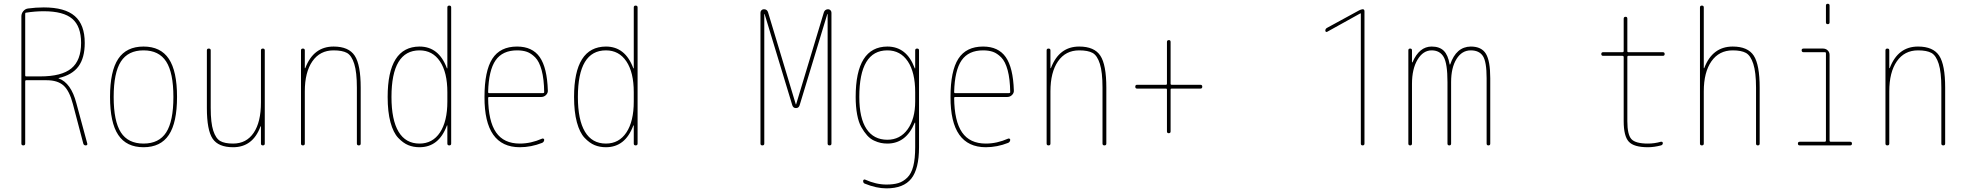

<svg xmlns="http://www.w3.org/2000/svg" viewBox="-20 -780 10540 1030"><path d="M115.2 -706.1V-375Q115.2 -370.1 120.1 -370.1H195.3Q310.5 -370.1 362.8 -413.1Q415 -456.1 415 -549.8Q415 -638.7 367.7 -679.2Q320.3 -719.7 214.8 -719.7Q167 -719.7 119.1 -711.9Q115.2 -711.9 115.2 -706.1ZM94.7 -9.8V-692.4Q94.7 -708 105 -720.2Q115.2 -732.4 129.9 -734.4Q171.9 -740.2 214.8 -740.2Q328.1 -740.2 381.3 -693.8Q434.6 -647.5 434.6 -549.8Q434.6 -469.7 400.9 -423.8Q367.2 -377.9 294.9 -361.3Q293.9 -361.3 293.9 -360.4Q293.9 -359.4 294.9 -359.4Q361.3 -335 389.6 -226.6L448.2 -9.8Q450.2 0 439.9 0Q429.7 0 426.8 -9.8L371.1 -221.7Q352.5 -293 320.8 -321.3Q289.1 -349.6 230.5 -349.6H120.1Q115.2 -349.6 115.2 -344.7V-9.8Q115.2 0 105 0Q94.7 0 94.7 -9.8Z M871.6 -449.7Q833 -509.8 750 -509.8Q667 -509.8 628.4 -449.7Q589.8 -389.6 589.8 -259.8Q589.8 -129.9 628.4 -69.8Q667 -9.8 750 -9.8Q833 -9.8 871.6 -69.8Q910.2 -129.9 910.2 -259.8Q910.2 -389.6 871.6 -449.7ZM885.7 -56.2Q841.8 9.8 750 9.8Q658.2 9.8 614.3 -56.2Q570.3 -122.1 570.3 -260.3Q570.3 -398.4 614.3 -464.4Q658.2 -530.3 750 -530.3Q841.8 -530.3 885.7 -464.4Q929.7 -398.4 929.7 -260.3Q929.7 -122.1 885.7 -56.2Z M1230.5 9.8Q1151.4 9.8 1120.6 -36.1Q1089.8 -82 1089.8 -200.2V-509.8Q1089.8 -519.5 1100.1 -519.5Q1110.4 -519.5 1110.4 -509.8V-200.2Q1110.4 -121.1 1124 -79.1Q1137.7 -37.1 1161.6 -23.4Q1185.5 -9.8 1230.5 -9.8Q1301.8 -9.8 1340.8 -67.4Q1379.9 -125 1379.9 -230.5V-509.8Q1379.9 -519.5 1390.1 -519.5Q1400.4 -519.5 1400.4 -509.8V-9.8Q1400.4 0 1390.1 0Q1379.9 0 1379.9 -9.8V-101.6Q1379.9 -102.5 1378.9 -102.5Q1377 -102.5 1377 -100.6Q1335.9 9.8 1230.5 9.8Z M1594.7 -9.8V-509.8Q1594.7 -519.5 1605 -519.5Q1615.2 -519.5 1615.2 -509.8V-415Q1615.2 -414.1 1616.2 -414.1Q1618.2 -414.1 1618.2 -416Q1662.1 -530.3 1769.5 -530.3Q1850.6 -530.3 1882.8 -481.4Q1915 -432.6 1915 -309.6V-9.8Q1915 0 1904.8 0Q1894.5 0 1894.5 -9.8V-309.6Q1894.5 -392.6 1880.4 -437.5Q1866.2 -482.4 1841.3 -496.1Q1816.4 -509.8 1769.5 -509.8Q1696.3 -509.8 1655.8 -451.2Q1615.2 -392.6 1615.2 -290V-9.8Q1615.2 0 1605 0Q1594.7 0 1594.7 -9.8Z M2230.5 -509.8Q2080.1 -509.8 2080.1 -259.8Q2080.1 -136.7 2118.2 -73.2Q2156.2 -9.8 2230.5 -9.8Q2300.8 -9.8 2340.3 -69.3Q2379.9 -128.9 2379.9 -235.4V-285.2Q2379.9 -391.6 2340.3 -450.7Q2300.8 -509.8 2230.5 -509.8ZM2230.5 9.8Q2197.3 9.8 2169.9 -1.5Q2142.6 -12.7 2116.2 -40.5Q2089.8 -68.4 2074.7 -124Q2059.6 -179.7 2059.6 -259.8Q2059.6 -529.3 2230.5 -530.3Q2334 -530.3 2377 -415Q2377 -413.1 2378.9 -413.1Q2379.9 -413.1 2379.9 -414.1V-740.2Q2379.9 -750 2390.1 -750Q2400.4 -750 2400.4 -740.2V-9.8Q2400.4 0 2390.1 0Q2379.9 0 2379.9 -9.8V-106.4Q2379.9 -107.4 2378.9 -107.4Q2377 -107.4 2377 -105.5Q2334 9.8 2230.5 9.8Z M2753.9 -509.8Q2675.8 -509.8 2638.7 -456.5Q2601.6 -403.3 2598.6 -286.1Q2598.6 -280.3 2604.5 -280.3H2892.6Q2898.4 -280.3 2899.4 -285.2Q2898.4 -356.4 2885.7 -403.3Q2873 -450.2 2851.1 -472.2Q2829.1 -494.1 2806.6 -502Q2784.2 -509.8 2753.9 -509.8ZM2768.6 9.8Q2578.1 9.8 2579.1 -259.8Q2579.1 -399.4 2621.1 -464.8Q2663.1 -530.3 2753.9 -530.3Q2835.9 -530.3 2875.5 -473.6Q2915 -417 2918.9 -294.9Q2919.9 -281.2 2909.2 -270.5Q2898.4 -259.8 2883.8 -259.8H2604.5Q2599.6 -259.8 2598.6 -255.9Q2599.6 -129.9 2641.1 -69.8Q2682.6 -9.8 2768.6 -9.8Q2828.1 -9.8 2887.7 -36.1Q2891.6 -38.1 2895.5 -36.1Q2899.4 -34.2 2899.4 -30.3Q2899.4 -19.5 2888.7 -13.7Q2829.1 9.8 2768.6 9.8Z M3230.5 -509.8Q3080.1 -509.8 3080.1 -259.8Q3080.1 -136.7 3118.2 -73.2Q3156.2 -9.8 3230.5 -9.8Q3300.8 -9.8 3340.3 -69.3Q3379.9 -128.9 3379.9 -235.4V-285.2Q3379.9 -391.6 3340.3 -450.7Q3300.8 -509.8 3230.5 -509.8ZM3230.5 9.8Q3197.3 9.8 3169.9 -1.5Q3142.6 -12.7 3116.2 -40.5Q3089.8 -68.4 3074.7 -124Q3059.6 -179.7 3059.6 -259.8Q3059.6 -529.3 3230.5 -530.3Q3334 -530.3 3377 -415Q3377 -413.1 3378.9 -413.1Q3379.9 -413.1 3379.9 -414.1V-740.2Q3379.9 -750 3390.1 -750Q3400.4 -750 3400.4 -740.2V-9.8Q3400.4 0 3390.1 0Q3379.9 0 3379.9 -9.8V-106.4Q3379.9 -107.4 3378.9 -107.4Q3377 -107.4 3377 -105.5Q3334 9.8 3230.5 9.8Z M4059.6 -9.8V-711.9Q4059.6 -719.7 4064.9 -725.1Q4070.3 -730.5 4078.1 -730.5Q4095.7 -730.5 4100.6 -712.9L4249 -220.7Q4249 -219.7 4250 -219.7Q4251 -219.7 4251 -220.7L4399.4 -712.9Q4404.3 -729.5 4421.9 -730.5Q4429.7 -730.5 4435.1 -725.1Q4440.4 -719.7 4440.4 -711.9V-9.8Q4440.4 0 4430.2 0Q4419.9 0 4419.9 -9.8V-704.1Q4419.9 -705.1 4418.9 -705.1Q4418 -705.1 4418 -704.1L4269.5 -214.8Q4264.6 -200.2 4250 -200.2Q4235.4 -200.2 4230.5 -214.8L4082 -704.1Q4082 -705.1 4081.1 -705.1Q4080.1 -705.1 4080.1 -704.1V-9.8Q4080.1 0 4069.8 0Q4059.6 0 4059.6 -9.8Z M4740.2 -509.8Q4589.8 -509.8 4589.8 -259.8Q4589.8 -146.5 4628.4 -88.4Q4667 -30.3 4740.2 -30.3Q4808.6 -30.3 4849.1 -86.4Q4889.6 -142.6 4889.6 -235.4V-285.2Q4889.6 -391.6 4850.1 -450.7Q4810.5 -509.8 4740.2 -509.8ZM4740.2 -9.8Q4722.7 -9.8 4705.6 -13.2Q4688.5 -16.6 4668.5 -25.9Q4648.4 -35.2 4631.8 -53.7Q4615.2 -72.3 4600.6 -98.1Q4585.9 -124 4578.1 -166Q4570.3 -208 4570.3 -259.8Q4570.3 -529.3 4740.2 -530.3Q4843.8 -530.3 4886.7 -415Q4886.7 -413.1 4888.7 -413.1Q4889.6 -413.1 4889.6 -414.1V-509.8Q4889.6 -519.5 4899.9 -519.5Q4910.2 -519.5 4910.2 -509.8V9.8Q4910.2 126 4868.7 178.2Q4827.1 230.5 4735.4 230.5Q4681.6 230.5 4619.1 205.1Q4610.4 202.1 4610.4 190.4Q4610.4 186.5 4613.8 184.1Q4617.2 181.6 4621.1 183.6Q4679.7 210 4735.4 210Q4773.4 210 4799.3 202.1Q4825.2 194.3 4847.2 172.9Q4869.1 151.4 4879.4 111.3Q4889.6 71.3 4889.6 9.8V-121.1Q4889.6 -122.1 4888.7 -122.1Q4886.7 -122.1 4886.7 -121.1Q4840.8 -9.8 4740.2 -9.8Z M5253.9 -509.8Q5175.8 -509.8 5138.7 -456.5Q5101.6 -403.3 5098.6 -286.1Q5098.6 -280.3 5104.5 -280.3H5392.6Q5398.4 -280.3 5399.4 -285.2Q5398.4 -356.4 5385.7 -403.3Q5373 -450.2 5351.1 -472.2Q5329.1 -494.1 5306.6 -502Q5284.2 -509.8 5253.9 -509.8ZM5268.6 9.8Q5078.1 9.8 5079.1 -259.8Q5079.1 -399.4 5121.1 -464.8Q5163.1 -530.3 5253.9 -530.3Q5335.9 -530.3 5375.5 -473.6Q5415 -417 5418.9 -294.9Q5419.9 -281.2 5409.2 -270.5Q5398.4 -259.8 5383.8 -259.8H5104.5Q5099.6 -259.8 5098.6 -255.9Q5099.6 -129.9 5141.1 -69.8Q5182.6 -9.8 5268.6 -9.8Q5328.1 -9.8 5387.7 -36.1Q5391.6 -38.1 5395.5 -36.1Q5399.4 -34.2 5399.4 -30.3Q5399.4 -19.5 5388.7 -13.7Q5329.1 9.8 5268.6 9.8Z M5594.7 -9.8V-509.8Q5594.7 -519.5 5605 -519.5Q5615.2 -519.5 5615.2 -509.8V-415Q5615.2 -414.1 5616.2 -414.1Q5618.2 -414.1 5618.2 -416Q5662.1 -530.3 5769.5 -530.3Q5850.6 -530.3 5882.8 -481.4Q5915 -432.6 5915 -309.6V-9.8Q5915 0 5904.8 0Q5894.5 0 5894.5 -9.8V-309.6Q5894.5 -392.6 5880.4 -437.5Q5866.2 -482.4 5841.3 -496.1Q5816.4 -509.8 5769.5 -509.8Q5696.3 -509.8 5655.8 -451.2Q5615.2 -392.6 5615.2 -290V-9.8Q5615.2 0 5605 0Q5594.7 0 5594.7 -9.8Z M6080.1 -304.7Q6070.3 -304.7 6070.3 -314.9Q6070.3 -325.2 6080.1 -325.2H6235.4Q6240.2 -325.2 6240.2 -330.1V-554.7Q6240.2 -564.5 6250 -564.9Q6259.8 -565.4 6259.8 -554.7V-330.1Q6259.8 -325.2 6264.6 -325.2H6419.9Q6429.7 -325.2 6429.7 -314.9Q6429.7 -304.7 6419.9 -304.7H6264.6Q6259.8 -304.7 6259.8 -299.8V-75.2Q6259.8 -65.4 6250 -65.4Q6240.2 -65.4 6240.2 -75.2V-299.8Q6240.2 -304.7 6235.4 -304.7Z M7099.6 -609.4Q7096.7 -607.4 7093.3 -609.4Q7089.8 -611.3 7089.8 -615.2Q7089.8 -626 7099.6 -630.9L7271.5 -724.6Q7281.2 -729.5 7290 -730.5Q7299.8 -730.5 7299.8 -719.7V-9.8Q7299.8 0 7290 0Q7280.3 0 7280.3 -9.8V-706.1Q7280.3 -708 7279.3 -708H7277.3Z M7535.2 -9.8V-509.8Q7535.2 -519.5 7544.9 -519.5Q7554.7 -519.5 7554.7 -509.8V-446.3Q7554.7 -445.3 7555.7 -445.3Q7557.6 -445.3 7557.6 -446.3Q7593.8 -530.3 7660.2 -530.3Q7702.1 -530.3 7725.1 -507.8Q7748 -485.4 7756.8 -434.6Q7756.8 -433.6 7757.8 -433.6Q7759.8 -433.6 7759.8 -434.6Q7792 -529.3 7870.1 -530.3Q7927.7 -530.3 7951.2 -491.7Q7974.6 -453.1 7974.6 -360.4V-9.8Q7974.6 0 7964.8 0Q7955.1 0 7955.1 -9.8V-360.4Q7955.1 -449.2 7935.1 -479.5Q7915 -509.8 7870.1 -509.8Q7822.3 -509.8 7793.5 -463.4Q7764.6 -417 7764.6 -339.8V-9.8Q7764.6 0 7754.9 0Q7745.1 0 7745.1 -9.8V-339.8Q7745.1 -439.5 7724.6 -474.6Q7704.1 -509.8 7660.2 -509.8Q7614.3 -509.8 7584.5 -460Q7554.7 -410.2 7554.7 -330.1V-9.8Q7554.7 0 7544.9 0Q7535.2 0 7535.2 -9.8Z M8580.1 -480.5Q8570.3 -480.5 8570.3 -490.2Q8570.3 -500 8580.1 -500H8684.6Q8689.5 -500 8690.4 -504.9V-679.7Q8690.4 -689.5 8700.2 -689.9Q8710 -690.4 8710 -679.7V-504.9Q8710 -500 8714.8 -500H8900.4Q8910.2 -500 8910.2 -490.2Q8910.2 -480.5 8900.4 -480.5H8714.8Q8710 -480.5 8710 -474.6V-129.9Q8710 -57.6 8731.9 -33.7Q8753.9 -9.8 8820.3 -9.8Q8855.5 -9.8 8889.6 -19.5Q8893.6 -20.5 8897 -18.6Q8900.4 -16.6 8900.4 -12.7Q8900.4 -2.9 8890.6 0Q8853.5 9.8 8820.3 9.8Q8745.1 9.8 8717.8 -20Q8690.4 -49.8 8690.4 -129.9V-474.6Q8690.4 -479.5 8684.6 -480.5Z M9099.6 -9.8V-740.2Q9099.6 -750 9109.9 -750Q9120.1 -750 9120.1 -740.2V-415Q9120.1 -414.1 9121.1 -414.1Q9123 -414.1 9123 -416Q9167 -530.3 9275.4 -530.3Q9356.4 -530.3 9388.2 -481.4Q9419.9 -432.6 9419.9 -309.6V-9.8Q9419.9 0 9410.2 0Q9400.4 0 9400.4 -9.8V-309.6Q9400.4 -392.6 9385.7 -437.5Q9371.1 -482.4 9346.2 -496.1Q9321.3 -509.8 9275.4 -509.8Q9202.1 -509.8 9161.1 -451.2Q9120.1 -392.6 9120.1 -290V-9.8Q9120.1 0 9109.9 0Q9099.6 0 9099.6 -9.8Z M9634.8 0Q9625 0 9625 -9.8Q9625 -19.5 9634.8 -19.5H9769.5Q9774.4 -19.5 9775.4 -25.4V-495.1Q9775.4 -500 9769.5 -500H9655.3Q9645.5 -500 9645 -509.8Q9644.5 -519.5 9655.3 -519.5H9759.8Q9774.4 -519.5 9784.7 -509.8Q9794.9 -500 9794.9 -485.4V-25.4Q9794.9 -20.5 9799.8 -19.5H9905.3Q9915 -19.5 9915 -9.8Q9915 0 9905.3 0ZM9775.4 -660.2V-750Q9775.4 -759.8 9785.2 -759.8Q9794.9 -759.8 9794.9 -750V-660.2Q9794.9 -650.4 9785.2 -650.4Q9775.4 -650.4 9775.4 -660.2Z M10094.7 -9.8V-509.8Q10094.7 -519.5 10105 -519.5Q10115.2 -519.5 10115.2 -509.8V-415Q10115.2 -414.1 10116.2 -414.1Q10118.2 -414.1 10118.2 -416Q10162.1 -530.3 10269.5 -530.3Q10350.6 -530.3 10382.8 -481.4Q10415 -432.6 10415 -309.6V-9.8Q10415 0 10404.8 0Q10394.5 0 10394.5 -9.8V-309.6Q10394.5 -392.6 10380.4 -437.5Q10366.2 -482.4 10341.3 -496.1Q10316.4 -509.8 10269.5 -509.8Q10196.3 -509.8 10155.8 -451.2Q10115.2 -392.6 10115.2 -290V-9.8Q10115.2 0 10105 0Q10094.7 0 10094.7 -9.8Z"/></svg>

Font: Rounded Mgen+ 1m thin
Style: Regular
Weight: 100
Designer: [Source Han Sans]
Ryoko NISHIZUKA  (kana & ideographs); Paul D. Hunt (Latin, Greek & Cyrillic); Wenlong ZHANG  (bopomofo
Version: Version 1.059.20150602